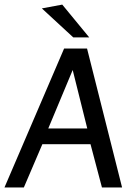

<svg xmlns="http://www.w3.org/2000/svg" viewBox="-35 -826 594 846"><path d="M-15.3 0 247.4 -612H348.6L502.9 0H414.2L363.8 -190.7H151.7L70.1 0ZM177.7 -260H349.5L285.3 -517.5ZM288 -661.1 149.4 -789 239.3 -805.7 358.3 -661.1Z"/></svg>

Font: Ancizar Sans Thin
Style: Italic
Weight: 100
Italic angle: -4°
Designer: Cesar Puertas, Viviana Monsalve, Julian Moncada, Julian Prieto, Jose Castro, Mariel Hernandez, Felipe Aragon, Sara Alarc
Version: Version 8.100